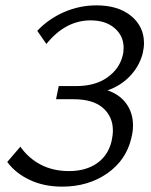

<svg xmlns="http://www.w3.org/2000/svg" viewBox="-20 -687 563 716"><path d="M7 -83 56 -140Q86 -97 132 -73Q178 -49 237 -49Q300 -49 341.5 -78Q383 -107 396 -160Q401 -183 401 -200Q401 -252 364 -284.5Q327 -317 254 -317H189L199 -366H264Q335 -366 380 -398Q425 -430 437 -478Q441 -491 441 -509Q441 -553 407.5 -582Q374 -611 318 -611Q224 -611 153 -523L119 -572Q160 -616 218 -641.5Q276 -667 340 -667Q421 -667 469 -627.5Q517 -588 517 -526Q517 -509 512 -487Q499 -439 464.5 -403Q430 -367 381 -350Q426 -335 451 -300.5Q476 -266 476 -219Q476 -197 470 -173Q451 -90 380 -40.5Q309 9 212 9Q144 9 91 -16Q38 -41 7 -83Z"/></svg>

Font: LXGW Bright GB
Style: Italic
Weight: 400
Italic angle: -12°
Designer: Christian Thalmann (Catharsis Fonts)
Foundry: LXGW / Christian Thalmann (Catharsis Fonts) / Fontworks Inc.
Version: Version 5.510